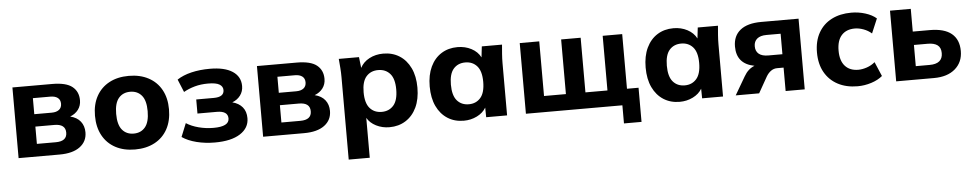

<svg xmlns="http://www.w3.org/2000/svg" viewBox="-41 -837 6949 1372"><g transform="rotate(-5 3434.0 -150.5)"><path d="M66 0V-507H351Q451 -507 495 -471.5Q539 -436 539 -374Q539 -335 517.5 -306.5Q496 -278 459 -264Q508 -252 533 -220Q558 -188 558 -142Q558 -77 506.5 -38.5Q455 0 360 0ZM205 -303H330Q364 -303 383 -318Q402 -333 402 -361Q402 -389 383 -403.5Q364 -418 330 -418H205ZM205 -90H341Q421 -90 421 -152Q421 -214 341 -214H205Z M901 11Q820 11 760.5 -21Q701 -53 668.5 -112.5Q636 -172 636 -254Q636 -335 668.5 -394Q701 -453 760.5 -485Q820 -517 901 -517Q982 -517 1042 -485Q1102 -453 1134.5 -394Q1167 -335 1167 -254Q1167 -172 1134.5 -112.5Q1102 -53 1042 -21Q982 11 901 11ZM901 -103Q953 -103 983.5 -139.5Q1014 -176 1014 -254Q1014 -331 983.5 -367Q953 -403 901 -403Q849 -403 818.5 -367Q788 -331 788 -254Q788 -176 818.5 -139.5Q849 -103 901 -103Z M1474 11Q1404 11 1342.5 -4.5Q1281 -20 1239 -49L1278 -145Q1315 -121 1366.5 -107.5Q1418 -94 1473 -94Q1585 -94 1585 -152Q1585 -206 1506 -206H1367V-307H1493Q1567 -307 1567 -357Q1567 -383 1542.5 -398Q1518 -413 1461 -413Q1409 -413 1365.5 -401Q1322 -389 1285 -368L1247 -460Q1289 -488 1349.5 -502.5Q1410 -517 1483 -517Q1588 -517 1645 -479.5Q1702 -442 1702 -374Q1702 -336 1680.5 -307Q1659 -278 1622 -264Q1669 -252 1694.5 -221Q1720 -190 1720 -142Q1720 -72 1655.5 -30.5Q1591 11 1474 11Z M1820 0V-507H2105Q2205 -507 2249 -471.5Q2293 -436 2293 -374Q2293 -335 2271.5 -306.5Q2250 -278 2213 -264Q2262 -252 2287 -220Q2312 -188 2312 -142Q2312 -77 2260.5 -38.5Q2209 0 2114 0ZM1959 -303H2084Q2118 -303 2137 -318Q2156 -333 2156 -361Q2156 -389 2137 -403.5Q2118 -418 2084 -418H1959ZM1959 -90H2095Q2175 -90 2175 -152Q2175 -214 2095 -214H1959Z M2415 216V-375Q2415 -407 2412.5 -440.5Q2410 -474 2407 -507H2552L2561 -429Q2582 -470 2626.5 -493.5Q2671 -517 2726 -517Q2792 -517 2842 -485.5Q2892 -454 2920.5 -395Q2949 -336 2949 -254Q2949 -171 2921 -112Q2893 -53 2842.5 -21Q2792 11 2726 11Q2674 11 2630.5 -11Q2587 -33 2566 -70V216ZM2680 -103Q2733 -103 2765 -139.5Q2797 -176 2797 -254Q2797 -331 2765 -367Q2733 -403 2680 -403Q2627 -403 2595 -367Q2563 -331 2563 -254Q2563 -176 2595 -139.5Q2627 -103 2680 -103Z M3259 11Q3193 11 3143 -21Q3093 -53 3065 -112Q3037 -171 3037 -254Q3037 -336 3065 -395Q3093 -454 3143 -485.5Q3193 -517 3259 -517Q3314 -517 3358.5 -493.5Q3403 -470 3424 -429L3433 -507H3578Q3575 -474 3572.5 -440.5Q3570 -407 3570 -375V0H3420L3419 -69Q3397 -32 3353.5 -10.5Q3310 11 3259 11ZM3305 -103Q3357 -103 3389 -139.5Q3421 -176 3421 -254Q3421 -331 3389 -367Q3357 -403 3305 -403Q3252 -403 3220.5 -367Q3189 -331 3189 -254Q3189 -176 3220.5 -139.5Q3252 -103 3305 -103Z M4397 130V0H3705V-507H3845V-115H4002V-507H4142V-115H4300V-507H4440V-115H4523V130Z M4808 11Q4742 11 4692 -21Q4642 -53 4614 -112Q4586 -171 4586 -254Q4586 -336 4614 -395Q4642 -454 4692 -485.5Q4742 -517 4808 -517Q4863 -517 4907.5 -493.5Q4952 -470 4973 -429L4982 -507H5127Q5124 -474 5121.5 -440.5Q5119 -407 5119 -375V0H4969L4968 -69Q4946 -32 4902.5 -10.5Q4859 11 4808 11ZM4854 -103Q4906 -103 4938 -139.5Q4970 -176 4970 -254Q4970 -331 4938 -367Q4906 -403 4854 -403Q4801 -403 4769.5 -367Q4738 -331 4738 -254Q4738 -176 4769.5 -139.5Q4801 -103 4854 -103Z M5210 0 5286 -130Q5315 -181 5362 -199Q5235 -223 5235 -348Q5235 -424 5286.5 -465.5Q5338 -507 5437 -507H5705V0H5568V-168H5522Q5497 -168 5477 -153.5Q5457 -139 5443 -115L5378 0ZM5467 -264H5568V-411H5467Q5422 -411 5399 -391.5Q5376 -372 5376 -338Q5376 -302 5399 -283Q5422 -264 5467 -264Z M6084 11Q6003 11 5942.5 -21Q5882 -53 5848.5 -112.5Q5815 -172 5815 -255Q5815 -337 5848.5 -396Q5882 -455 5942.5 -486Q6003 -517 6084 -517Q6135 -517 6183.5 -502Q6232 -487 6263 -460L6219 -356Q6194 -378 6161.5 -390Q6129 -402 6099 -402Q6038 -402 6004 -364.5Q5970 -327 5970 -254Q5970 -182 6004 -144Q6038 -106 6099 -106Q6128 -106 6160.5 -117Q6193 -128 6219 -150L6263 -47Q6231 -20 6182.5 -4.5Q6134 11 6084 11Z M6361 0V-507H6510V-344H6632Q6736 -344 6788 -301Q6840 -258 6840 -176Q6840 -96 6784.5 -48Q6729 0 6632 0ZM6510 -96H6609Q6703 -96 6703 -173Q6703 -212 6679 -230Q6655 -248 6609 -248H6510Z"/></g></svg>

Font: Mulish ExtraBold
Style: Regular
Weight: 800
Designer: Vernon Adams
Foundry: Vernon Adams
Version: Version 3.603; ttfautohint (v1.8.3)